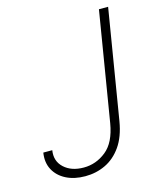

<svg xmlns="http://www.w3.org/2000/svg" viewBox="-111 -807 749 897"><g transform="rotate(-15 263.5 -358.5)"><path d="M453.1 -727.3H497.5L410.2 -197.1Q398.1 -124.6 366.1 -79Q334.2 -33.4 288.7 -11.7Q243.3 9.9 190.7 9.9Q137.4 9.9 98.2 -10.1Q58.9 -30.2 40.1 -65.7Q21.3 -101.2 28.8 -147.7H72.1Q63.9 -96.2 99.1 -63.7Q134.2 -31.2 194.2 -31.2Q253.6 -31.2 302.2 -70Q350.9 -108.7 366.1 -198.9Z"/></g></svg>

Font: Inter UI Extra Light
Style: Italic
Weight: 200
Italic angle: -9.39999°
Designer: Rasmus Andersson
Foundry: rsms
Version: 3.2;8d6f07862